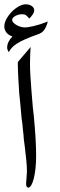

<svg xmlns="http://www.w3.org/2000/svg" viewBox="-58 -910 275 887"><path d="M-17.6 -668.9Q-24.9 -680.7 -24.9 -689.9Q-24.9 -716.8 -0.5 -741.2Q-21 -749 -29.5 -761.2Q-38.1 -773.4 -38.1 -787.6Q-38.1 -804.7 -28.1 -822.8Q-18.1 -840.8 -3.2 -856Q11.7 -871.1 28.8 -880.6Q45.9 -890.1 60.5 -890.1Q77.6 -890.1 88.9 -882.1Q100.1 -874 100.1 -862.8Q100.1 -846.2 77.1 -824.2Q71.8 -830.6 68.1 -834.5Q64.5 -838.4 60.8 -840.6Q57.1 -842.8 52.7 -843.5Q48.3 -844.2 42.5 -844.2Q36.1 -844.2 28.3 -842.3Q20.5 -840.3 13.9 -836.7Q7.3 -833 2.7 -828.4Q-2 -823.7 -2 -818.4Q-2 -812.5 3.2 -806.4Q8.3 -800.3 16.8 -795.2Q25.4 -790 36.1 -786.6Q46.9 -783.2 58.6 -783.2Q69.8 -783.2 97.7 -789.6Q125.5 -795.9 163.1 -810.5Q159.2 -796.9 154.8 -786.9Q150.4 -776.9 145 -770Q139.6 -763.2 132.3 -758.5Q125 -753.9 114.7 -750.5Q81.1 -738.8 58.1 -728.5Q35.2 -718.3 20.3 -708.7Q5.4 -699.2 -3.2 -689.5Q-11.7 -679.7 -17.6 -668.9ZM24.4 -623.5 83.5 -692.9Q80.6 -654.8 80.6 -614.7Q80.6 -589.8 82.5 -559.1Q84.5 -528.3 87.4 -489.7L93.8 -412.6L98.1 -376Q103.5 -318.4 106.2 -272.5Q108.9 -226.6 108.9 -191.4Q108.9 -159.2 106 -131.8Q103 -104.5 97.9 -84.7Q92.8 -64.9 86.2 -54Q79.6 -43 72.3 -43Q68.4 -43 65.4 -47.9Q62.5 -52.7 62.5 -60.1Q62.5 -62 63.2 -71Q64 -80.1 64.7 -90.3Q65.4 -100.6 65.9 -109.1Q66.4 -117.7 66.4 -118.7Q66.4 -140.6 63.7 -167.5Q61 -194.3 57.1 -228L52.2 -265.1Q51.3 -271 51 -280Q50.8 -289.1 48.8 -301.8L44.9 -341.3Q43 -352.5 41.7 -364Q40.5 -375.5 39.6 -388.2L35.2 -436.5Q33.2 -452.1 32.5 -462.6Q31.7 -473.1 30.8 -479.5L26.4 -552.2Q24.9 -579.6 24.9 -586.4L24.4 -609.4Z"/></svg>

Font: HM XNiloofar
Style: Regular
Weight: 400
Designer: Hossein Movahhedian
Version: Version 2.8, 2015